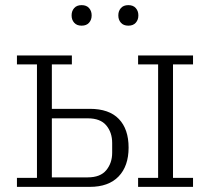

<svg xmlns="http://www.w3.org/2000/svg" viewBox="-20 -728 818 748"><path d="M46 -35H124V-477H46V-512H260V-477H182V-304H330Q405 -304 443 -264.5Q481 -225 481 -153Q481 -81 442 -40.5Q403 0 330 0H46ZM518 -35H596V-477H518V-512H732V-477H654V-35H732V0H518ZM322 -37Q371 -37 394 -65Q417 -93 417 -133V-171Q417 -212 394 -239.5Q371 -267 322 -267H182V-37ZM298 -628Q279 -628 269 -639.5Q259 -651 259 -667V-669Q259 -685 269 -696.5Q279 -708 298 -708Q317 -708 327 -696.5Q337 -685 337 -669V-667Q337 -651 327 -639.5Q317 -628 298 -628ZM480 -628Q461 -628 451 -639.5Q441 -651 441 -667V-669Q441 -685 451 -696.5Q461 -708 480 -708Q499 -708 509 -696.5Q519 -685 519 -669V-667Q519 -651 509 -639.5Q499 -628 480 -628Z"/></svg>

Font: IBM Plex Serif Light
Style: Regular
Weight: 300
Designer: Mike Abbink, Paul van der Laan, Pieter van Rosmalen
Foundry: Bold Monday
Version: Version 3.001